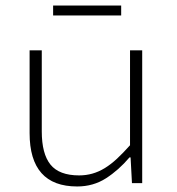

<svg xmlns="http://www.w3.org/2000/svg" viewBox="-20 -662 640 694"><path d="M259 12Q87 12 87 -181V-480H131V-187Q131 -106 162.5 -67Q194 -28 266 -28Q291 -28 314 -34.5Q337 -41 359 -54.5Q381 -68 403 -88.5Q425 -109 450 -137V-480H494V0H457L452 -93H448Q409 -47 363 -17.5Q317 12 259 12ZM172 -606V-642H418V-606Z"/></svg>

Font: Source Code Pro Light
Style: Regular
Weight: 300
Monospace: yes
Designer: Paul D. Hunt, Teo Tuominen
Foundry: Adobe Systems Incorporated
Version: Version 2.030;PS 1.000;hotconv 16.6.51;makeotf.lib2.5.65220